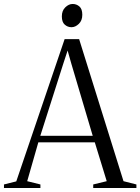

<svg xmlns="http://www.w3.org/2000/svg" viewBox="-30 -947 707 967"><path d="M52 -33.5 295.5 -750H368.5L592 -34.5L657 -18V0H439.5V-18L507.5 -34.5L447.5 -230H163L107 -34.5L173.5 -18V0H-10V-18ZM437 -263 329.5 -625.5 310.5 -692.5 288.5 -625.5 173 -263ZM329.5 -810Q311 -810 296.2 -822.8Q281.5 -835.5 281.5 -864.5Q281.5 -893.5 299 -910.2Q316.5 -927 335.5 -927H336.5Q355 -927 369.8 -914.5Q384.5 -902 384.5 -872.5Q384.5 -843.5 367 -826.8Q349.5 -810 330.5 -810Z"/></svg>

Font: Merriweather 144pt Light
Style: Regular
Weight: 300
Version: Version 2.100